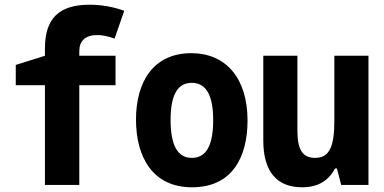

<svg xmlns="http://www.w3.org/2000/svg" viewBox="-20 -786 1630 816"><path d="M171 0H317V-424H471V-549H317V-568C317 -613 343 -637 394 -637C412 -637 437 -633 467 -622L508 -740C460 -758 407 -766 361 -766C230 -766 171 -707 171 -580V-549L47 -510V-424H171Z M796 10C967 10 1032 -118 1032 -274C1032 -455 939 -560 793 -560C634 -560 558 -441 558 -278C558 -117 630 10 796 10ZM795 -115C733 -115 705 -172 705 -276C705 -378 732 -434 795 -434C857 -434 886 -379 886 -276C886 -172 859 -115 795 -115Z M1264 10C1330 10 1376 -17 1404 -70H1412L1430 0H1546V-549H1401V-274C1401 -168 1383 -115 1319 -115C1264 -115 1244 -153 1244 -231V-549H1099V-189C1099 -56 1157 10 1264 10Z"/></svg>

Font: Noto Sans Mono Condensed ExtraBold
Style: Regular
Weight: 800
Width: 3
Designer: Monotype Design Team
Foundry: Monotype Imaging Inc.
Version: Version 2.014